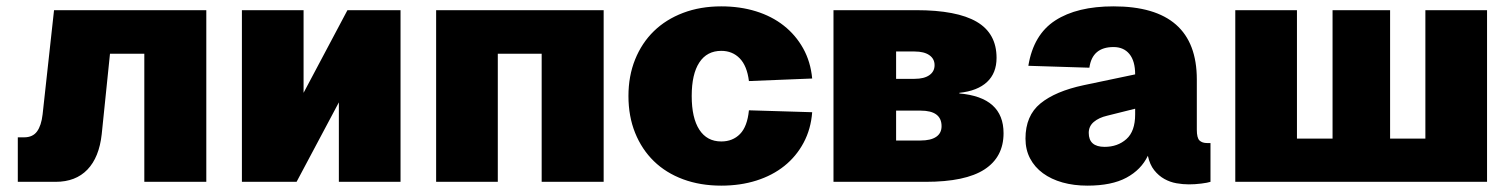

<svg xmlns="http://www.w3.org/2000/svg" viewBox="-20 -572 4754 604"><path d="M36 0V-140H56Q83 -140 96.5 -158.5Q110 -177 114 -212L150 -540H629V0H434V-403H326L300 -150Q292 -77 255 -38.5Q218 0 155 0Z M741 0V-540H935V-280L1073 -540H1240V0H1046V-250L913 0Z M1352 0V-540H1879V0H1684V-403H1546V0Z M2249 12Q2183 12 2129 -8Q2075 -28 2037 -65Q1999 -102 1978 -154Q1957 -206 1957 -270Q1957 -333 1978 -385Q1999 -437 2037 -474Q2075 -511 2129 -531.5Q2183 -552 2249 -552Q2308 -552 2358 -536.5Q2408 -521 2445.5 -491.5Q2483 -462 2506.5 -420Q2530 -378 2535 -325L2336 -317Q2330 -365 2307 -388.5Q2284 -412 2249 -412Q2204 -412 2180 -375.5Q2156 -339 2156 -270Q2156 -201 2180 -164Q2204 -127 2249 -127Q2285 -127 2308 -150.5Q2331 -174 2336 -225L2535 -219Q2531 -166 2508 -123Q2485 -80 2447.5 -50Q2410 -20 2359.5 -4Q2309 12 2249 12Z M2602 0V-540H2862Q2990 -540 3052.5 -503.5Q3115 -467 3115 -390Q3115 -342 3085 -314Q3055 -286 2998 -280V-278Q3137 -266 3137 -153Q3137 -78 3077 -39Q3017 0 2892 0ZM2799 -130H2876Q2908 -130 2925 -141.5Q2942 -153 2942 -175Q2942 -224 2876 -224H2799ZM2799 -324H2857Q2887 -324 2903.5 -335.5Q2920 -347 2920 -367Q2920 -387 2903.5 -398.5Q2887 -410 2857 -410H2799Z M3401 12Q3358 12 3322.5 2Q3287 -8 3261 -27Q3235 -46 3220.5 -73.5Q3206 -101 3206 -136Q3206 -208 3253 -246.5Q3300 -285 3389 -304L3551 -338Q3551 -380 3533 -402Q3515 -424 3483 -424Q3416 -424 3407 -359L3215 -365Q3231 -463 3299.5 -507.5Q3368 -552 3483 -552Q3745 -552 3745 -322V-164Q3745 -138 3753.5 -130Q3762 -122 3777 -122H3788V0Q3779 3 3759 5.5Q3739 8 3720 8Q3701 8 3681 4.5Q3661 1 3643 -9Q3625 -19 3611 -36.5Q3597 -54 3591 -82Q3570 -38 3523.5 -13Q3477 12 3401 12ZM3455 -110Q3496 -110 3523.5 -134.5Q3551 -159 3551 -212V-230L3463 -208Q3437 -202 3421 -188.5Q3405 -175 3405 -154Q3405 -110 3455 -110Z M3866 0V-540H4060V-136H4172V-540H4353V-136H4464V-540H4658V0Z"/></svg>

Font: Geist Black
Style: Regular
Weight: 400
Designer: Basement.studio, Andrés Briganti, Mateo Zaragoza
Foundry: Basement.studio, Vercel, Andrés Briganti, Guido Ferreyra, Mateo Zaragoza
Version: Version 1.401